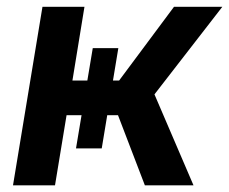

<svg xmlns="http://www.w3.org/2000/svg" viewBox="-20 -556 687 576"><path d="M19 0 107.4 -535.6H233.4L197.3 -314.5H337.4L502 -535.6H647L443.4 -272.9L560.5 0H414.6L334 -210.4H179.7L145 0ZM258.3 -411.6H335L285.2 -110.8H208Z"/></svg>

Font: Inter 20pt SemiBold
Style: Italic
Weight: 600
Italic angle: -9.3988°
Version: Version 4.001;git-66647c0bb